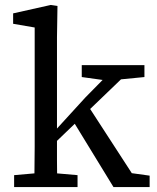

<svg xmlns="http://www.w3.org/2000/svg" viewBox="-20 -755 634 775"><path d="M37 0V-48L151 -58H178L293 -48V0ZM118 0Q119 -27 119 -53.5Q119 -80 119.5 -107.5Q120 -135 120 -162V-215V-644L33 -659V-701L185 -735L212 -731L210 -604V-215Q210 -215 210 -162V-108Q210 -80 210.5 -53.5Q211 -27 211 0ZM169 -147V-223H198L325 -362L453 -492H528ZM438 0 271 -273 331 -335 512 -56 584 -46V0ZM310 -444V-492H563V-444L441 -432L418 -429Z"/></svg>

Font: myMathFont
Style: Regular
Weight: 400
Designer: Ross Mills, John Hudson & Paul Hanslow, Tiro Typeworks Ltd; with prior portions MicroPress Inc., and Coen Hoffman. Math 
Foundry: Tiro Typeworks Ltd
Version: Version 2.13 b171